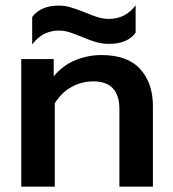

<svg xmlns="http://www.w3.org/2000/svg" viewBox="-20 -702 650 722"><path d="M101 -638Q133 -681 201 -681Q223 -681 244 -675Q265 -669 298 -656Q326 -644 347 -637.5Q368 -631 390 -631Q452 -631 490 -682V-579Q459 -537 390 -537Q365 -537 342 -543.5Q319 -550 289 -563Q259 -575 240.5 -581Q222 -587 201 -587Q172 -587 147.5 -575Q123 -563 101 -535ZM60 -480H182V-415Q216 -456 263 -475.5Q310 -495 362 -495Q459 -495 507 -442.5Q555 -390 555 -303V0H429V-291Q429 -396 331 -396Q288 -396 250 -375.5Q212 -355 186 -314V0H60Z"/></svg>

Font: Prompt Medium
Style: Regular
Weight: 500
Designer: Katatrad Team
Foundry: CadsonDemak
Version: Version 1.001